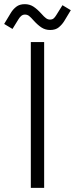

<svg xmlns="http://www.w3.org/2000/svg" viewBox="-62 -902 360 922"><path d="M150 0H86V-700H150ZM27 -810 -2 -763 -42 -787 -10 -840Q0 -857 16 -869.5Q32 -882 57 -882Q80 -882 98 -870.5Q116 -859 136 -837Q150 -821 159 -814.5Q168 -808 178 -808Q189 -808 195.5 -813.5Q202 -819 208 -829L238 -877L278 -853L246 -800Q236 -784 220.5 -771Q205 -758 179 -758Q156 -758 138 -769.5Q120 -781 100 -803Q86 -819 77.5 -825.5Q69 -832 58 -832Q48 -832 40.5 -826Q33 -820 27 -810Z"/></svg>

Font: Space Grotesk Variable Light
Style: Regular
Weight: 300
Designer: Florian Karsten
Foundry: Florian Karsten
Version: Version 2.000